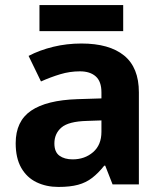

<svg xmlns="http://www.w3.org/2000/svg" viewBox="-20 -729 644 759"><path d="M302 -557Q412 -557 470.5 -509.5Q529 -462 529 -364V0H425L396 -74H392Q369 -45 344.5 -26Q320 -7 288.5 1.5Q257 10 211 10Q163 10 124.5 -8.5Q86 -27 64 -65.5Q42 -104 42 -163Q42 -250 103 -291.5Q164 -333 286 -337L381 -340V-364Q381 -407 358.5 -427Q336 -447 296 -447Q256 -447 218 -435.5Q180 -424 142 -407L93 -508Q137 -531 190.5 -544Q244 -557 302 -557ZM323 -251Q251 -249 223 -225Q195 -201 195 -162Q195 -128 215 -113.5Q235 -99 267 -99Q315 -99 348 -127.5Q381 -156 381 -208V-253ZM467 -709V-606H136V-709Z"/></svg>

Font: Noto Sans Gurmukhi
Style: Regular
Weight: 400
Designer: Jelle Bosma - Monotype Design Team
Foundry: Monotype Imaging Inc.
Version: Version 2.003